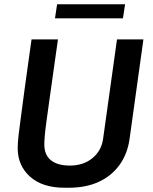

<svg xmlns="http://www.w3.org/2000/svg" viewBox="-20 -871 718 901"><path d="M283 10Q179 10 121 -42Q63 -94 63 -176Q63 -187 64 -202.5Q65 -218 67.5 -239.5Q70 -261 74 -290.5Q78 -320 83 -358.5Q88 -397 94.5 -445.5Q101 -494 109.5 -554Q118 -614 128 -686H252Q238 -587 227.5 -513Q217 -439 209.5 -385Q202 -331 197 -294Q192 -257 190 -233Q188 -209 188 -193Q188 -144 219 -119Q250 -94 308 -94Q372 -94 414.5 -129.5Q457 -165 464 -221L529 -686H653L588 -219Q578 -148 540.5 -96.5Q503 -45 443 -17.5Q383 10 303 10ZM238 -785 248 -851H567L557 -785Z"/></svg>

Font: Chivo Medium
Style: Italic
Weight: 500
Italic angle: -8.05°
Designer: Hector Gatti
Foundry: Omnibus-Type
Version: Version 2.002